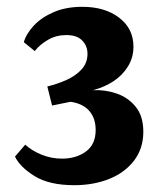

<svg xmlns="http://www.w3.org/2000/svg" viewBox="-20 -534 473 564"><path d="M198 10Q125 10 82 -16.5Q39 -43 24 -74L54 -109Q74 -91 102.5 -79.5Q131 -68 162 -68Q204 -68 232.5 -89Q261 -110 261 -152Q261 -187 242 -208.5Q223 -230 187 -235Q176 -233 160 -229.5Q144 -226 133 -224L119 -280Q148 -287 175 -299Q202 -311 219.5 -330Q237 -349 237 -376Q237 -399 221.5 -415Q206 -431 175 -431Q145 -431 121 -417Q97 -403 82 -384L50 -410Q57 -435 79.5 -459Q102 -483 138 -498.5Q174 -514 222 -514Q288 -514 330 -482Q372 -450 372 -397Q372 -365 356 -339Q340 -313 313.5 -295.5Q287 -278 253 -269Q288 -271 322 -259.5Q356 -248 378.5 -220.5Q401 -193 401 -147Q401 -98 374 -62.5Q347 -27 301 -8.5Q255 10 198 10Z"/></svg>

Font: Rasa
Style: Regular
Weight: 400
Designer: Anna Giedrys (Yrsa+Rasa design), David Brezina (Yrsa art-direction, Rasa art-direction, design)
Foundry: Rosetta Type Foundry
Version: Version 2.004